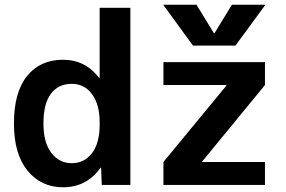

<svg xmlns="http://www.w3.org/2000/svg" viewBox="-20 -783 1213 813"><path d="M888 -642 962 -763H1104L977 -590H797L671 -763H812L886 -642ZM836 -97H1102V0H672V-97L939 -421V-423H672V-520H1102V-423L836 -99ZM532 -750V0H411L408 -73H406Q347 10 247 10Q154 10 96.5 -60.5Q39 -131 39 -260Q39 -392 94.5 -461Q150 -530 247 -530Q341 -530 400 -453H402V-750ZM164 -260Q164 -179 197.5 -135.5Q231 -92 284 -92Q337 -92 369.5 -134.5Q402 -177 402 -255V-265Q402 -341 369.5 -384.5Q337 -428 284 -428Q227 -428 195.5 -386Q164 -344 164 -260Z"/></svg>

Font: M PLUS 1p
Style: Bold
Weight: 700
Version: Version 1.062